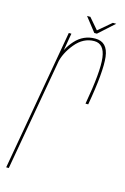

<svg xmlns="http://www.w3.org/2000/svg" viewBox="-128 -733 511 784"><g transform="rotate(15 128.0 -341.0)"><path d="M226 -335H237.5Q263 -479 255.8 -540.5Q248.5 -602 196.5 -602Q146.5 -602 112.5 -564.5Q78.5 -527 70.5 -481.5L73.5 -466Q81.5 -509 115.2 -550Q149 -591 195 -591Q237 -591 244.2 -534Q251.5 -477 226 -335ZM-19.5 0H-8.5L80.5 -503.5L96.5 -596H85.5ZM186 -623H197L263 -682.5H248.5L193.5 -636L153.5 -682.5H139.5Z"/></g></svg>

Font: Anybody Thin Condensed
Style: Italic
Weight: 100
Width: 3
Italic angle: -10°
Version: Version 1.113;gftools[0.9.25]